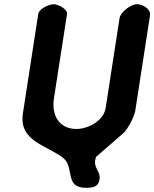

<svg xmlns="http://www.w3.org/2000/svg" viewBox="-20 -727 734 914"><path d="M236 -707C214 -707 166 -686 162 -660L89 -187C68 -51 211 -34 283 27C335 71 286 167 389 167C421 167 448 164 454 127C460 91 427 74 433 37C434 32 437 20 437 20L567 -93C587 -110 620 -172 624 -200L694 -653C699 -685 658 -707 632 -707C603 -707 554 -670 549 -640L483 -213C473 -150 397 -113 344 -113C261 -113 224 -179 237 -260L299 -660C303 -684 255 -707 236 -707Z"/></svg>

Font: Asimov Print
Style: Regular
Weight: 500
Designer: Google
Version: Version 2.000980: 2014